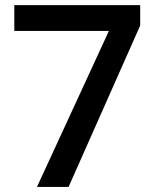

<svg xmlns="http://www.w3.org/2000/svg" viewBox="-20 -733 611 753"><path d="M125 0 407.2 -611.8H36.1V-712.9H529.8V-632.8L249 0Z"/></svg>

Font: f1_4961           
Style: Regular
Weight: 600
Foundry: Ascender Corporation
Version: Version 1.10